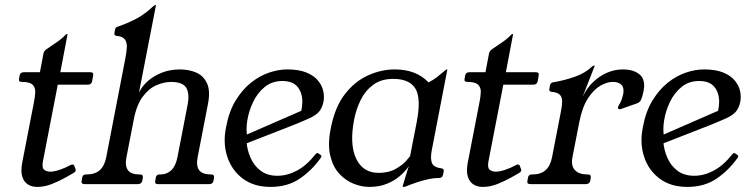

<svg xmlns="http://www.w3.org/2000/svg" viewBox="-20 -724 2951 755"><path d="M276.2 -60.8Q278.5 -57 277.5 -52.8Q276.5 -47.8 269.2 -43.8L239.5 -26.8Q212.5 -11.8 183.9 -0.4Q155.2 11 126 11Q104.2 11 88.6 0.5Q73 -10 67.1 -31.2Q61.2 -52.5 67.5 -85L113.8 -323.8Q117.8 -344 118.6 -361.8Q119.5 -379.5 108.2 -390.8Q97 -402 65 -402Q52 -402 55 -415L57 -427Q60 -440 73 -440H137L151 -514Q153 -523.5 162 -530Q184 -545.5 202.5 -557.6Q221 -569.8 239 -588Q240.2 -590 243.2 -590H245.2Q246.2 -590 245.2 -587L217.2 -440H335.2Q349.2 -440 346.2 -427L342.2 -404Q339.2 -391 325.2 -391H207.2L149.2 -91.8Q143.8 -65.2 153 -57.1Q162.2 -49 178 -49Q193 -49 214.9 -56.4Q236.8 -63.8 252.8 -72.8Q256 -74.8 259.2 -76Q262.5 -77.2 264.5 -77.2Q270.5 -77.2 272.5 -71Z M530.5 -38Q543.5 -38 541.5 -25L539.5 -13Q536.5 0 521.5 0H313Q298 0 301 -13L303 -25Q305 -38 318 -38H320Q353 -38 372 -54.5Q391 -71 397.8 -106L473.2 -496Q478 -521 478.8 -539.2Q479.5 -557.5 470.8 -569.2Q462 -581 438 -583Q428 -584 430 -595L433 -610Q434 -615 437.9 -617.1Q441.8 -619.2 448 -621Q485.5 -634 518 -651.5Q550.5 -669 583 -699.8Q587.8 -704 590.5 -704H591.5Q593.5 -704 593.2 -702.8L526.5 -359.8Q538.2 -385 561.8 -405.6Q585.2 -426.2 617.4 -438.6Q649.5 -451 688.2 -451Q722.5 -451 751.2 -438.8Q780 -426.5 794 -396.5Q808 -366.5 797.5 -314L757.2 -106Q750.5 -71 763.5 -54.5Q776.5 -38 808.5 -38H810.5Q823.5 -38 821.5 -25L819.5 -13Q816.5 0 803.5 0H600.5Q587.5 0 590.5 -13L592.5 -25Q594.5 -38 607.5 -38H611.8Q635.8 -38 653.4 -54.5Q671 -71 677.8 -106L717.5 -311Q726.2 -355.8 712.4 -378.8Q698.5 -401.8 652.5 -401.8Q625.5 -401.8 595.8 -389.2Q566 -376.8 541.5 -344.2Q517 -311.8 505.8 -252.8L477.5 -107Q470.5 -72 483 -55Q495.5 -38 527.5 -38Z M1240.8 -102.5Q1206 -53.5 1158.2 -21.2Q1110.5 11 1044 11Q978.5 11 935 -21.5Q891.5 -54 873.8 -107.5Q856 -161 869 -224Q880 -285 906.5 -328.5Q933 -372 967.1 -399Q1001.2 -426 1038.1 -438.5Q1075 -451 1109.5 -451Q1155 -451 1184.5 -439Q1214 -427 1230.2 -407.5Q1246.5 -388 1251.2 -366.1Q1256 -344.2 1252 -323.8Q1247 -299.5 1234.8 -285.1Q1222.5 -270.8 1197.1 -259.1Q1171.8 -247.5 1128 -230L902.2 -141.8L898 -172L1199.5 -303.5L1153.2 -253.5Q1168.5 -288.2 1168.9 -323.2Q1169.2 -358.2 1150.5 -381.9Q1131.8 -405.5 1090 -405.5Q1049.8 -405.5 1021 -382Q992.2 -358.5 975.1 -322.5Q958 -286.5 952.2 -248.8Q946.5 -211 953 -182.8L949 -171.5Q951.2 -135.5 965.1 -103.8Q979 -72 1005.2 -52.4Q1031.5 -32.8 1070.8 -32.8Q1109.5 -32.8 1147.9 -53.2Q1186.2 -73.8 1221 -117.8Q1226.2 -124.2 1231.2 -121.2L1241.8 -114Q1246.5 -110.5 1240.8 -102.5Z M1618.5 -243.2Q1636.8 -337.2 1613.5 -375.5Q1590.2 -413.8 1526.2 -413.8Q1478.2 -413.8 1447 -390.2Q1415.8 -366.8 1397.9 -330.1Q1380 -293.5 1372.2 -252Q1354 -155.8 1380.6 -100Q1407.2 -44.2 1468.8 -44.2Q1508 -44.2 1535.4 -59.6Q1562.8 -75 1577.1 -91.4Q1591.5 -107.8 1592.5 -109.8ZM1677.8 -133Q1671.8 -102 1678.1 -84Q1684.5 -66 1715.8 -62Q1726.8 -61 1724.8 -50L1721.8 -36Q1719.8 -24 1705.8 -24Q1685.2 -24 1662.9 -19Q1640.5 -14 1618 -6.5Q1595.5 1 1573.5 10Q1572.5 11 1567.5 11H1565.5Q1563.5 11 1563.5 8Q1565.5 2 1574.5 -29Q1583.5 -60 1594.5 -90H1599.5Q1595.5 -81 1583.4 -64.5Q1571.2 -48 1550.8 -30.5Q1530.2 -13 1500.6 -1Q1471 11 1432 11Q1402 11 1370.5 -1.5Q1339 -14 1314 -41Q1289 -68 1278.5 -112.5Q1268 -157 1281 -221Q1297 -303 1336 -353.5Q1375 -404 1427 -427.5Q1479 -451 1532 -451Q1617 -451 1665 -400Q1682.8 -408.8 1698.1 -420.6Q1713.5 -432.5 1723.9 -441.8Q1734.2 -451 1736.8 -451Q1739.8 -451 1738.8 -449Z M2028.2 -60.8Q2030.5 -57 2029.5 -52.8Q2028.5 -47.8 2021.2 -43.8L1991.5 -26.8Q1964.5 -11.8 1935.9 -0.4Q1907.2 11 1878 11Q1856.2 11 1840.6 0.5Q1825 -10 1819.1 -31.2Q1813.2 -52.5 1819.5 -85L1865.8 -323.8Q1869.8 -344 1870.6 -361.8Q1871.5 -379.5 1860.2 -390.8Q1849 -402 1817 -402Q1804 -402 1807 -415L1809 -427Q1812 -440 1825 -440H1889L1903 -514Q1905 -523.5 1914 -530Q1936 -545.5 1954.5 -557.6Q1973 -569.8 1991 -588Q1992.2 -590 1995.2 -590H1997.2Q1998.2 -590 1997.2 -587L1969.2 -440H2087.2Q2101.2 -440 2098.2 -427L2094.2 -404Q2091.2 -391 2077.2 -391H1959.2L1901.2 -91.8Q1895.8 -65.2 1905 -57.1Q1914.2 -49 1930 -49Q1945 -49 1966.9 -56.4Q1988.8 -63.8 2004.8 -72.8Q2008 -74.8 2011.2 -76Q2014.5 -77.2 2016.5 -77.2Q2022.5 -77.2 2024.5 -71Z M2065.5 0Q2051 0 2054 -13L2056 -25Q2058 -38 2071 -38H2073Q2106 -38 2125 -54.5Q2144 -71 2150.8 -106L2185.5 -284.5Q2190.5 -309.2 2190.5 -325.6Q2190.5 -342 2181.4 -351.5Q2172.2 -361 2149 -363Q2138.2 -364 2140.2 -375L2143.2 -390Q2145.2 -399.2 2158.2 -401Q2197 -407.2 2238.9 -421.6Q2280.8 -436 2307.5 -461.8Q2312.5 -466.2 2315.5 -466.2H2316.5Q2318.5 -466.2 2318.5 -465L2270.8 -342.5Q2287.5 -378 2312.9 -401.9Q2338.2 -425.8 2367.9 -438.4Q2397.5 -451 2428.8 -451Q2472.5 -451 2496 -430.4Q2519.5 -409.8 2510.5 -364.8Q2505.8 -341.8 2500.8 -331.6Q2495.8 -321.5 2484.8 -317.5L2425 -296.5Q2422.8 -295.5 2420.9 -295Q2419 -294.5 2416.8 -294.5Q2408.8 -294.5 2410 -302.5Q2410.8 -304.5 2411.8 -306.5Q2412.8 -308.5 2413.8 -310.5Q2421.8 -323.5 2425.2 -334.5Q2428.8 -345.5 2430.8 -354.5Q2435 -378.5 2423.9 -390.2Q2412.8 -402 2389.5 -402Q2368 -402 2341.9 -387.6Q2315.8 -373.2 2292.8 -338.5Q2269.8 -303.8 2258 -244L2231.2 -106.8Q2224.5 -71.8 2240.9 -54.9Q2257.2 -38 2289.2 -38H2291.8Q2305 -38 2303 -25L2301 -13Q2298 0 2283.2 0Z M2879.8 -102.5Q2845 -53.5 2797.2 -21.2Q2749.5 11 2683 11Q2617.5 11 2574 -21.5Q2530.5 -54 2512.8 -107.5Q2495 -161 2508 -224Q2519 -285 2545.5 -328.5Q2572 -372 2606.1 -399Q2640.2 -426 2677.1 -438.5Q2714 -451 2748.5 -451Q2794 -451 2823.5 -439Q2853 -427 2869.2 -407.5Q2885.5 -388 2890.2 -366.1Q2895 -344.2 2891 -323.8Q2886 -299.5 2873.8 -285.1Q2861.5 -270.8 2836.1 -259.1Q2810.8 -247.5 2767 -230L2541.2 -141.8L2537 -172L2838.5 -303.5L2792.2 -253.5Q2807.5 -288.2 2807.9 -323.2Q2808.2 -358.2 2789.5 -381.9Q2770.8 -405.5 2729 -405.5Q2688.8 -405.5 2660 -382Q2631.2 -358.5 2614.1 -322.5Q2597 -286.5 2591.2 -248.8Q2585.5 -211 2592 -182.8L2588 -171.5Q2590.2 -135.5 2604.1 -103.8Q2618 -72 2644.2 -52.4Q2670.5 -32.8 2709.8 -32.8Q2748.5 -32.8 2786.9 -53.2Q2825.2 -73.8 2860 -117.8Q2865.2 -124.2 2870.2 -121.2L2880.8 -114Q2885.5 -110.5 2879.8 -102.5Z"/></svg>

Font: Young Serif Light
Style: Italic
Weight: 300
Italic angle: -10.979°
Designer: Bastien Sozeau
Foundry: NBR — Bastien Sozeau
Version: Version 5.001